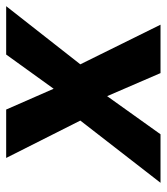

<svg xmlns="http://www.w3.org/2000/svg" viewBox="21 -561 540 622"><g transform="rotate(-90 291.0 -250.0)"><path d="M247.1 -500 314.5 -346.2 425.3 -500H582L393.6 -259.8L522 0H365.2L290.5 -172.9L167 0H9.8L211.4 -259.8L90.3 -500Z"/></g></svg>

Font: Fivo Sans
Style: Italic
Weight: 700
Designer: Alexander Slobzheninov
Foundry: Alexander Slobzheninov
Version: 1.0